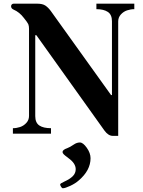

<svg xmlns="http://www.w3.org/2000/svg" viewBox="-20 -713 762 1024"><path d="M300.8 270.5Q300.8 265.6 322.3 255.9Q352.5 242.2 368.2 226.6Q383.8 210.9 383.8 189.5Q383.8 158.2 345.7 130.9Q327.1 117.2 320.3 110.4Q313.5 103.5 313.5 97.7Q313.5 85.9 338.9 77.1Q352.5 72.3 374 57.6Q389.6 46.9 406.2 46.9Q422.9 46.9 442.9 75.2Q462.9 103.5 462.9 130.9Q462.9 195.3 400.4 249Q381.8 265.6 354.5 278.3Q327.1 291 315.4 291Q310.5 291 305.7 283.2Q300.8 275.4 300.8 270.5ZM39.1 -679.7Q39.1 -685.5 43 -689.5Q46.9 -693.4 52.7 -693.4H178.7Q207 -693.4 222.2 -683.1Q237.3 -672.9 251 -654.3L572.3 -206.1H577.1V-599.6Q577.1 -634.8 555.2 -649.4Q533.2 -664.1 494.1 -664.1V-693.4H696.3V-664.1Q676.8 -664.1 657.7 -657.7Q638.7 -651.4 624.5 -635.7Q610.4 -620.1 610.4 -598.6V11.7H582Q557.6 11.7 537.1 -16.6L173.8 -525.4H168V-93.8Q168 -58.6 189.5 -43.9Q210.9 -29.3 252 -29.3V0H48.8V-29.3Q68.4 -29.3 87.4 -35.6Q106.4 -42 120.6 -57.6Q134.8 -73.2 134.8 -94.7V-559.6Q134.8 -574.2 130.9 -584Q125 -595.7 107.4 -617.2Q84 -648.4 51.8 -662.1Q39.1 -668 39.1 -679.7Z"/></svg>

Font: Monomakh Unicode TT
Style: Medium
Weight: 500
Designer: Alexey Kryukov, Aleksandr Andreev
Version: Version 1.1